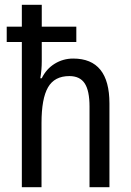

<svg xmlns="http://www.w3.org/2000/svg" viewBox="-20 -780 545 800"><path d="M154 -760V-669H298V-605H154V-525Q154 -489 148 -454H154Q173 -493 208 -514.5Q243 -536 285 -536Q436 -536 436 -349V0H353V-336Q353 -402 333 -432.5Q313 -463 269 -463Q207 -463 180 -416Q153 -369 153 -268V0H71V-605H8V-669H71V-760Z"/></svg>

Font: Noto Sans Malayalam Condensed
Style: Regular
Weight: 400
Width: 3
Designer: Jelle Bosma - Monotype Design Team
Foundry: Monotype Imaging Inc.
Version: Version 2.104; ttfautohint (v1.8.4.7-5d5b)